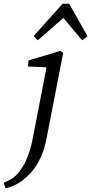

<svg xmlns="http://www.w3.org/2000/svg" viewBox="-104 -767 491 1033"><path d="M-75 246 -84 216Q-67 209 -53 201.5Q-39 194 -27 184.5Q-15 175 -5 163Q11 143 25.5 117.5Q40 92 53 53Q66 14 77 -47L150 -424L167 -404L46 -409L50 -442L220 -493L236 -483L147 -25Q138 24 121.5 64.5Q105 105 82.5 136.5Q60 168 30 193Q6 214 -20.5 227Q-47 240 -75 246ZM338 -550 217 -694H264L99 -550L77 -573L233 -747H268L367 -572Z"/></svg>

Font: Source Serif 4 18pt
Style: Italic
Weight: 400
Italic angle: -12°
Designer: Frank Grießhammer
Foundry: Adobe Systems Incorporated
Version: Version 4.004;hotconv 1.0.116;makeotfexe 2.5.65601